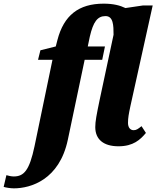

<svg xmlns="http://www.w3.org/2000/svg" viewBox="-147 -790 858 1050"><path d="M-71 240C21 240 178 193 224 -26L316 -463H412L427 -536H333L344 -589C363 -671 386 -702 430 -702C473 -702 474 -651 474 -600L398 -244C381 -162 374 -126 374 -95C374 -27 420 10 501 10C582 10 620 -26 651 -63L627 -100C608 -85 599 -78 584 -78C565 -78 553 -93 553 -118C553 -145 557 -166 566 -209L688 -760H634L539 -746C510 -760 474 -770 420 -770C283 -770 202 -706 167 -571L158 -536L74 -515L61 -463H140L42 9C14 142 -16 175 -72 175C-85 175 -102 171 -112 168L-127 232C-115 236 -89 240 -71 240Z"/></svg>

Font: Noto Serif Condensed Black
Style: Italic
Weight: 900
Width: 3
Italic angle: -12°
Designer: Monotype Design Team
Foundry: Monotype Imaging Inc.
Version: Version 2.013